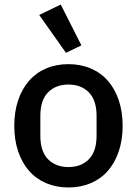

<svg xmlns="http://www.w3.org/2000/svg" viewBox="-20 -815 604 847"><path d="M282 12Q228 12 183.5 -7Q139 -26 108 -61.5Q77 -97 60 -147.5Q43 -198 43 -260Q43 -322 60 -372.5Q77 -423 108 -458.5Q139 -494 183.5 -513Q228 -532 282 -532Q336 -532 380.5 -513Q425 -494 456 -458.5Q487 -423 504 -372.5Q521 -322 521 -260Q521 -198 504 -147.5Q487 -97 456 -61.5Q425 -26 380.5 -7Q336 12 282 12ZM282 -78Q338 -78 372 -112.5Q406 -147 406 -216V-304Q406 -373 372 -407.5Q338 -442 282 -442Q226 -442 192 -407.5Q158 -373 158 -304V-216Q158 -147 192 -112.5Q226 -78 282 -78ZM153 -749 248 -795 339 -615 271 -582Z"/></svg>

Font: IBM Plex Arabic Medium
Style: Regular
Weight: 500
Designer: Mike Abbink, Paul van der Laan, Pieter van Rosmalen, Wael Morcos, Khajak Apelian
Foundry: Bold Monday
Version: Version 1.0